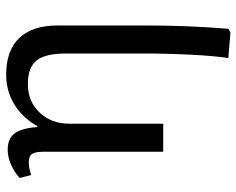

<svg xmlns="http://www.w3.org/2000/svg" viewBox="-94 -468 784 637"><g transform="rotate(-90 298.5 -149.0)"><path d="M510 223 425 216Q432 170 436 92.5Q440 15 440 -70V-321Q440 -391 417 -420Q394 -449 338 -449Q281 -449 244 -410Q207 -371 207 -310V0H114V-397Q114 -425 106.5 -435.5Q99 -446 79 -446Q60 -446 37 -438L27 -476Q46 -494 71.5 -505Q97 -516 121 -516Q157 -516 174.5 -493.5Q192 -471 196 -418H199Q228 -468 272 -494.5Q316 -521 370 -521Q450 -521 491.5 -477.5Q533 -434 533 -350V-70Q533 10 530.5 76Q528 142 522 216Z"/></g></svg>

Font: Text Regular
Style: Regular
Weight: 400
Designer: Latin by Veronika Burian and Jose Scaglione. Greek by Irene Vlachou. Cyrillic by Vera Evstafieva.
Foundry: TypeTogether
Version: Version 3.002